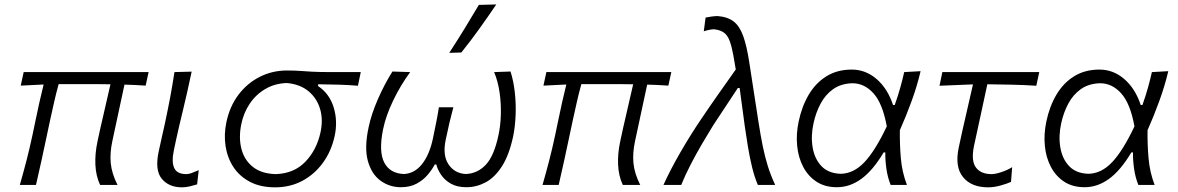

<svg xmlns="http://www.w3.org/2000/svg" viewBox="-20 -812 5170 843"><path d="M67 0Q83 -55.5 96.5 -107.8Q110 -160 123 -221L133 -269Q143 -318.5 152.5 -360.5Q162 -402.5 171.5 -441L71 -436L84 -495.5H632.5L619.5 -436Q596.5 -437.5 573 -438.8Q549.5 -440 526.5 -440.5L473.5 -193.5Q462 -141.5 466.2 -96Q470.5 -50.5 496 0H419.5Q401 -39.5 398.8 -88.8Q396.5 -138 408.5 -193Q420 -248 434 -307Q448 -366 465 -442Q453 -442 441 -442.2Q429 -442.5 417.5 -442.5H237.5Q227 -405 218.2 -366.2Q209.5 -327.5 200 -284.5L186 -218.5Q173.5 -160 162.2 -107.5Q151 -55 138 0Z M779 10.5Q721.5 10.5 690.2 -27.2Q659 -65 677 -148Q685 -186.5 691.5 -214Q698 -241.5 704.5 -272Q718 -335.5 727.8 -387.8Q737.5 -440 746 -495.5L821.5 -497.5Q802.5 -407 783.8 -330Q765 -253 753.5 -200L743.5 -153Q732.5 -101 745 -74.2Q757.5 -47.5 798 -47.5Q808 -47.5 820.8 -52Q833.5 -56.5 852.5 -65L845.5 -2.5Q833.5 1.5 814.8 6Q796 10.5 779 10.5Z M1188 10.5Q1123.5 10.5 1077.8 -13.5Q1032 -37.5 1005.2 -78Q978.5 -118.5 970.5 -169.8Q962.5 -221 974 -275.5Q988.5 -345 1027 -396Q1065.5 -447 1120.8 -474.8Q1176 -502.5 1239.5 -502.5Q1271 -502.5 1295.5 -500.8Q1320 -499 1350.8 -497.2Q1381.5 -495.5 1432 -495.5H1564L1551.5 -435.5Q1511.5 -439 1468.5 -440.2Q1425.5 -441.5 1377.5 -442L1376 -434.5Q1426 -401.5 1444.8 -341.2Q1463.5 -281 1449.5 -215.5Q1435 -148.5 1398.2 -97.8Q1361.5 -47 1307.8 -18.2Q1254 10.5 1188 10.5ZM1190.5 -47.5Q1271 -50 1320.8 -102Q1370.5 -154 1387 -230Q1399.5 -286.5 1385.2 -334Q1371 -381.5 1333.8 -412Q1296.5 -442.5 1239 -447.5Q1186 -445.5 1144.8 -421.2Q1103.5 -397 1076.5 -356.8Q1049.5 -316.5 1039.5 -267Q1027.5 -209.5 1039.5 -160.2Q1051.5 -111 1089 -80.2Q1126.5 -49.5 1190.5 -47.5Z M1740 10Q1690.5 10 1651 -18.5Q1611.5 -47 1595.2 -105.2Q1579 -163.5 1598.5 -253.5Q1610.5 -311 1639 -376.2Q1667.5 -441.5 1703 -498L1781 -495.5Q1738.5 -437.5 1706.2 -370.5Q1674 -303.5 1662 -244.5Q1642 -146.5 1667.2 -98.2Q1692.5 -50 1754 -48Q1800.5 -50.5 1833 -91.5Q1865.5 -132.5 1880.5 -202.5Q1888.5 -240.5 1895.2 -274.5Q1902 -308.5 1907 -341H1970.5Q1961.5 -307.5 1953.2 -272.5Q1945 -237.5 1937 -198.5Q1922.5 -130.5 1949.2 -90.5Q1976 -50.5 2025 -48Q2077 -50 2113.5 -89.2Q2150 -128.5 2169 -220.5Q2177.5 -259.5 2179 -308.2Q2180.5 -357 2173.5 -406Q2166.5 -455 2149.5 -495.5L2221.5 -498Q2235 -456 2240.5 -405.2Q2246 -354.5 2243.8 -304.2Q2241.5 -254 2233 -213Q2215 -129.5 2183.2 -80.8Q2151.5 -32 2111.5 -11Q2071.5 10 2028 10Q1986.5 10 1959.2 -5.8Q1932 -21.5 1916.5 -44.8Q1901 -68 1895.5 -90H1889Q1877.5 -68 1858 -44.8Q1838.5 -21.5 1809.5 -5.8Q1780.5 10 1740 10ZM1952.5 -580Q1987 -633 2019.2 -685.5Q2051.5 -738 2082.5 -790.5L2159 -792.5Q2122.5 -738.5 2084.5 -685.5Q2046.5 -632.5 2005.5 -581.5Z M2362 0Q2378 -55.5 2391.5 -107.8Q2405 -160 2418 -221L2428 -269Q2438 -318.5 2447.5 -360.5Q2457 -402.5 2466.5 -441L2366 -436L2379 -495.5H2927.5L2914.5 -436Q2891.5 -437.5 2868 -438.8Q2844.5 -440 2821.5 -440.5L2768.5 -193.5Q2757 -141.5 2761.2 -96Q2765.5 -50.5 2791 0H2714.5Q2696 -39.5 2693.8 -88.8Q2691.5 -138 2703.5 -193Q2715 -248 2729 -307Q2743 -366 2760 -442Q2748 -442 2736 -442.2Q2724 -442.5 2712.5 -442.5H2532.5Q2522 -405 2513.2 -366.2Q2504.5 -327.5 2495 -284.5L2481 -218.5Q2468.5 -160 2457.2 -107.5Q2446 -55 2433 0Z M2893 0Q2923.5 -67.5 2967.8 -144Q3012 -220.5 3058.5 -289Q3094.5 -342.5 3132.5 -396.5Q3170.5 -450.5 3210.5 -507Q3200 -575 3190.2 -612.2Q3180.5 -649.5 3163.2 -665Q3146 -680.5 3114.5 -683.5Q3107.5 -683.5 3095.2 -681.2Q3083 -679 3070 -674.5L3078 -735Q3091 -737.5 3105.5 -739.5Q3120 -741.5 3131 -741.5Q3175.5 -738 3201.8 -717.2Q3228 -696.5 3243.5 -652.8Q3259 -609 3270 -537L3309.5 -281Q3319.5 -216.5 3329.2 -169Q3339 -121.5 3351.5 -81.8Q3364 -42 3383.5 0H3307.5Q3293 -33.5 3282.2 -77.5Q3271.5 -121.5 3263.8 -168.5Q3256 -215.5 3250 -258L3227.5 -425.5H3219.5L3111.5 -262Q3088 -224 3061.5 -178.8Q3035 -133.5 3011.2 -87.2Q2987.5 -41 2971 0Z M3654.5 10Q3602 10 3565 -14.2Q3528 -38.5 3506.5 -79.5Q3485 -120.5 3480 -172Q3475 -223.5 3486.5 -278Q3500.5 -345 3531 -396.5Q3561.5 -448 3608.8 -477.2Q3656 -506.5 3720 -506.5Q3780.5 -506.5 3828.8 -465Q3877 -423.5 3901 -351H3908.5Q3923.5 -393.5 3933.2 -428.8Q3943 -464 3950 -495.5L4022 -499.5Q4007 -435.5 3982.8 -368.8Q3958.5 -302 3931 -240.5Q3930 -179.5 3935.2 -117.8Q3940.5 -56 3962 0H3890.5Q3877.5 -32.5 3872 -70Q3866.5 -107.5 3867 -143H3860Q3812.5 -63.5 3762 -26.8Q3711.5 10 3654.5 10ZM3670.5 -49Q3727.5 -49.5 3775 -99.5Q3822.5 -149.5 3873.5 -257Q3855.5 -357 3815.5 -401.8Q3775.5 -446.5 3722.5 -446.5Q3672.5 -445 3638.2 -420.8Q3604 -396.5 3583 -357Q3562 -317.5 3552 -271.5Q3539.5 -215 3548 -164.8Q3556.5 -114.5 3586.5 -82.8Q3616.5 -51 3670.5 -49Z M4318.5 10.5Q4244.5 10.5 4208 -34.8Q4171.5 -80 4189.5 -164.5Q4206.5 -244.5 4222.8 -313.8Q4239 -383 4252 -441.5L4105 -435.5L4117.5 -495.5H4543L4530 -435.5Q4477 -439 4422 -440.2Q4367 -441.5 4315 -442Q4300.5 -374 4285.8 -306.5Q4271 -239 4256.5 -171.5Q4243 -106 4264.8 -76.8Q4286.5 -47.5 4333.5 -47.5Q4350 -47.5 4376.5 -56.2Q4403 -65 4424 -78L4419 -13.5Q4404.5 -6.5 4374.8 2Q4345 10.5 4318.5 10.5Z M4742 10Q4689.5 10 4652.5 -14.2Q4615.5 -38.5 4594 -79.5Q4572.5 -120.5 4567.5 -172Q4562.5 -223.5 4574 -278Q4588 -345 4618.5 -396.5Q4649 -448 4696.2 -477.2Q4743.5 -506.5 4807.5 -506.5Q4868 -506.5 4916.2 -465Q4964.5 -423.5 4988.5 -351H4996Q5011 -393.5 5020.8 -428.8Q5030.5 -464 5037.5 -495.5L5109.5 -499.5Q5094.5 -435.5 5070.2 -368.8Q5046 -302 5018.5 -240.5Q5017.5 -179.5 5022.8 -117.8Q5028 -56 5049.5 0H4978Q4965 -32.5 4959.5 -70Q4954 -107.5 4954.5 -143H4947.5Q4900 -63.5 4849.5 -26.8Q4799 10 4742 10ZM4758 -49Q4815 -49.5 4862.5 -99.5Q4910 -149.5 4961 -257Q4943 -357 4903 -401.8Q4863 -446.5 4810 -446.5Q4760 -445 4725.8 -420.8Q4691.5 -396.5 4670.5 -357Q4649.5 -317.5 4639.5 -271.5Q4627 -215 4635.5 -164.8Q4644 -114.5 4674 -82.8Q4704 -51 4758 -49Z"/></svg>

Font: Commissioner Flair Light
Style: Italic
Weight: 300
Italic angle: -12°
Designer: Kostas Bartsokas
Foundry: Kostas Bartsokas
Version: Version 1.000; ttfautohint (v1.8.3)